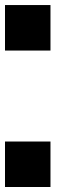

<svg xmlns="http://www.w3.org/2000/svg" viewBox="-20 -548 324 768"><path d="M0 200H181.9V18.1H0ZM0 -345.8H181.9V-527.8H0Z"/></svg>

Font: Kubos
Style: Light
Weight: 300
Version: Version 001.000